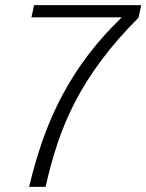

<svg xmlns="http://www.w3.org/2000/svg" viewBox="-20 -731 572 751"><path d="M522 -662.1Q437.5 -577.1 377.7 -497.1Q317.9 -417 275.9 -336.7Q233.9 -256.3 206.1 -173.3Q178.2 -90.3 158.2 0H93.8Q117.7 -100.6 149.4 -189.7Q181.2 -278.8 224.6 -360.1Q268.1 -441.4 325 -516.4Q381.8 -591.3 456.1 -663.1H103L113.3 -710.9H532.2Z"/></svg>

Font: Ufes Sans Light
Style: Italic
Weight: 200
Designer: Ricardo Esteves & Thais Bronze
Foundry: ProDesignUfes - Ricardo Esteves, Thais Bronze
Version: Version 2.0